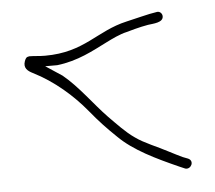

<svg xmlns="http://www.w3.org/2000/svg" viewBox="-38 -460 534 476"><g transform="rotate(-5 229.0 -222.0)"><path d="M32 -326C26 -309 37 -301 49 -295C101 -269 146 -229 179 -189C201 -162 220 -142 243 -120C280 -83 335 -57 391 -32L405 -26C419 -22 430 -43 414 -50L401 -55C392 -59 381 -65 367 -72C341 -86 309 -98 287 -114C265 -129 244 -152 225 -171C193 -204 160 -251 122 -282L81 -309H111C163 -315 202 -337 238 -355C252 -362 272 -372 290 -376C293 -377 325 -386 344 -389C357 -391 382 -391 382 -407C382 -414 376 -420 369 -419C347 -416 311 -406 292 -402C216 -385 182 -335 83 -335C67 -335 58 -337 44 -337C37 -336 35 -334 32 -326ZM122 -282Z"/></g></svg>

Font: Stray Cat
Style: LtCn
Weight: 300
Version: Version 1.0